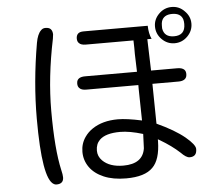

<svg xmlns="http://www.w3.org/2000/svg" viewBox="-56 -854 1113 969"><g transform="rotate(-5 500.0 -369.0)"><path d="M755.9 -699.2Q755.9 -661.1 783.2 -633.8Q810.5 -606.4 847.7 -606.4Q885.7 -606.4 913.1 -633.8Q940.4 -661.1 940.4 -698.2Q940.4 -735.4 912.1 -762.7Q885.7 -790 848.1 -790Q810.5 -790 783.2 -762.7Q755.9 -735.4 755.9 -699.2ZM791 -686.5Q791 -692.4 791 -702.6Q791 -712.9 793.9 -722.7Q804.7 -754.9 847.7 -754.9Q890.6 -754.9 901.4 -722.7Q904.3 -712.9 904.3 -699.2Q904.3 -669.9 890.1 -655.8Q876 -641.6 847.7 -641.6Q797.9 -641.6 791 -686.5ZM204.1 -740.2Q190.4 -740.2 181.6 -730.5Q163.1 -712.9 155.3 -668.9Q121.1 -471.7 121.1 -287.1Q121.1 16.6 177.7 47.9Q183.6 51.8 191.4 51.8Q227.5 51.8 227.5 18.6Q227.5 4.9 221.7 -18.6Q197.3 -126 197.3 -320.3Q197.3 -490.2 237.3 -682.6L240.2 -705.1Q239.3 -722.7 231 -731.4Q222.7 -740.2 204.1 -740.2ZM849.6 -479.5H716.8L711.9 -638.7H733.4Q720.7 -666 719.7 -706.1H395.5Q375 -706.1 366.2 -697.3Q357.4 -688.5 357.4 -672.9Q357.4 -657.2 366.2 -649.4Q376 -638.7 400.4 -638.7H641.6L642.6 -601.6V-570.3L645.5 -479.5H382.8Q346.7 -479.5 340.8 -456.1Q339.8 -451.2 339.8 -446.3Q339.8 -430.7 348.6 -422.9Q358.4 -412.1 382.8 -412.1H646.5V-393.6L649.4 -232.4Q573.2 -249 528.3 -249Q450.2 -249 398.4 -213.9Q375 -198.2 359.4 -175.8Q335.9 -142.6 335.9 -100.6Q335.9 -57.6 360.4 -22.9Q384.8 11.7 431.6 31.7Q478.5 51.8 544.9 51.8Q639.6 51.8 679.7 10.7Q718.8 -27.3 720.7 -120.1V-130.9L729.5 -126Q789.1 -90.8 829.1 -53.7Q855.5 -26.4 873 -26.4Q890.6 -26.4 899.9 -35.6Q909.2 -44.9 909.2 -65.4Q909.2 -86.9 861.3 -127Q810.5 -168.9 720.7 -210L717.8 -412.1H849.6Q885.7 -412.1 891.6 -436.5Q892.6 -441.4 892.6 -446.3Q892.6 -460.9 884.8 -468.8Q874 -479.5 849.6 -479.5ZM534.2 -184.6Q582 -184.6 649.4 -164.1L646.5 -91.8Q634.8 -13.7 536.1 -13.7Q466.8 -13.7 430.7 -49.8Q409.2 -71.3 409.2 -100.6Q409.2 -133.8 429.7 -154.3Q460 -184.6 534.2 -184.6Z"/></g></svg>

Font: FakePearl
Style: Light
Weight: 350
Version: Version 1.2